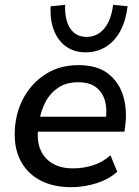

<svg xmlns="http://www.w3.org/2000/svg" viewBox="-20 -767 577 796"><path d="M275 9Q203 9 150.5 -17.5Q98 -44 69.5 -93Q41 -142 41 -209Q41 -289 74 -354Q107 -419 166.5 -458Q226 -497 305 -497Q383 -497 428.5 -461.5Q474 -426 491 -368.5Q508 -311 499 -245L496 -221H121L129 -283H436L418 -269Q425 -313 415.5 -348Q406 -383 379 -404.5Q352 -426 304 -426Q255 -426 221.5 -403.5Q188 -381 169.5 -346Q151 -311 144 -272L140 -245Q131 -191 145.5 -152Q160 -113 195 -91Q230 -69 282 -69Q327 -69 366.5 -82Q406 -95 438 -123L466 -55Q432 -24 380.5 -7.5Q329 9 275 9ZM335 -550Q289 -550 255.5 -573Q222 -596 204.5 -639Q187 -682 190 -741L250 -747Q248 -683 271.5 -648.5Q295 -614 339 -614Q383 -614 412 -648.5Q441 -683 449 -747L509 -741Q502 -682 479 -639Q456 -596 419 -573Q382 -550 335 -550Z"/></svg>

Font: Nunito Sans 12pt SemiBold
Style: Italic
Weight: 600
Italic angle: -9°
Designer: Vernon Adams
Foundry: Vernon Adams
Version: Version 3.101;gftools[0.9.27]